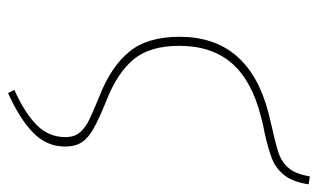

<svg xmlns="http://www.w3.org/2000/svg" viewBox="-180 -432 807 488"><g transform="rotate(90 224.0 -187.5)"><path d="M208 180Q266 154 297 123.5Q328 93 328 50Q328 28 316.5 14Q305 0 284.5 -10Q264 -20 222 -37Q149 -66 111 -112Q73 -158 73 -240Q73 -416 267 -466L313 -477Q354 -486 374.5 -494Q395 -502 408.5 -519.5Q422 -537 428 -571L448 -568Q442 -528 425 -506.5Q408 -485 384.5 -475.5Q361 -466 317 -456Q299 -453 277 -447Q185 -424 140.5 -373Q96 -322 96 -239Q96 -165 130 -123.5Q164 -82 235 -54Q282 -35 306 -21.5Q330 -8 341 8.5Q352 25 352 51Q352 98 316.5 132.5Q281 167 216 196Z"/></g></svg>

Font: FiraGO Thin
Style: Italic
Weight: 100
Italic angle: -8°
Designer: bBox Type GmbH
Foundry: bBox Type GmbH
Version: Version 1.001